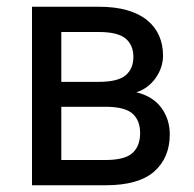

<svg xmlns="http://www.w3.org/2000/svg" viewBox="-20 -550 575 570"><path d="M75 -530H273Q322 -530 358 -519.5Q394 -509 417.5 -489.5Q441 -470 452.5 -443.5Q464 -417 464 -385Q464 -350 442.5 -319Q421 -288 385 -276Q434 -264 459 -230Q484 -196 484 -151Q484 -82 438 -41Q392 0 293 0H75ZM293 -75Q350 -75 373 -95.5Q396 -116 396 -155Q396 -193 373 -213Q350 -233 293 -233H162V-75ZM273 -307Q330 -307 353 -326.5Q376 -346 376 -381Q376 -416 353 -435.5Q330 -455 273 -455H162V-307Z"/></svg>

Font: Golos UI VF
Style: Regular
Weight: 400
Designer: A.Korolkova, Vitaly Kuzmin
Foundry: ParaType Ltd
Version: Version 2.000